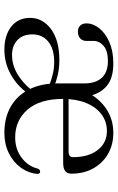

<svg xmlns="http://www.w3.org/2000/svg" viewBox="145 -659 524 854"><g transform="rotate(90 407.0 -232.0)"><path d="M362.5 -188Q338.5 -197.5 312.2 -204.2Q286 -211 255 -211Q197.5 -211 165.2 -184.8Q133 -158.5 133 -114Q133 -70.5 158.8 -47Q184.5 -23.5 224.5 -23.5Q268.5 -23.5 308.5 -47Q348.5 -70.5 381 -111L395 -93Q360.5 -45 309.8 -17.2Q259 10.5 201 10.5Q137.5 10.5 98.5 -20Q59.5 -50.5 59.5 -104Q59.5 -160 109.5 -197Q159.5 -234 247.5 -234Q283 -234 313 -227Q343 -220 367.5 -209.5ZM752.5 -287Q752.5 -269.5 740.8 -260.2Q729 -251 706 -251H397.5V-275H655Q679 -275 679 -295.5Q679 -363.5 647.2 -404.5Q615.5 -445.5 563 -445.5Q520.5 -445.5 488.2 -421.2Q456 -397 438 -353Q420 -309 420 -250Q420 -147 467.8 -92.2Q515.5 -37.5 591 -37.5Q644 -37.5 682 -66.5Q720 -95.5 730 -138Q735 -149 743 -148.5Q748.5 -148.5 751 -145Q753.5 -141.5 753.5 -136Q749.5 -95 725 -61.8Q700.5 -28.5 660.8 -9Q621 10.5 571 10.5Q502.5 10.5 453 -18.5Q403.5 -47.5 377.2 -100.5Q351 -153.5 351 -224V-345Q351 -396.5 325.5 -423.2Q300 -450 252.5 -450Q206 -450 184 -430.8Q162 -411.5 162 -385.5V-354.5Q162 -336.5 150.5 -326.5Q139 -316.5 120 -316.5Q103.5 -316.5 93.8 -326.8Q84 -337 84 -354Q84 -384 105.8 -411.5Q127.5 -439 167.5 -456.5Q207.5 -474 262 -474Q328.5 -474 363.2 -444Q398 -414 407.5 -362H393Q419.5 -413 465.5 -443.5Q511.5 -474 571 -474Q624 -474 665 -450.2Q706 -426.5 729.2 -384.5Q752.5 -342.5 752.5 -287Z"/></g></svg>

Font: Fraunces Light
Style: Regular
Weight: 300
Version: Version 1.000;[b76b70a41]